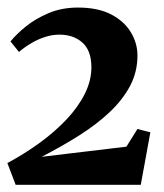

<svg xmlns="http://www.w3.org/2000/svg" viewBox="-21 -924 444 521"><path d="M-1 -481.5Q45.5 -506.5 86.8 -536.5Q128 -566.5 159.8 -600.2Q191.5 -634 209.5 -670.2Q227.5 -706.5 227 -743.5Q226.5 -787 202.5 -808.5Q178.5 -830 140 -830Q121 -830 101.5 -823.8Q82 -817.5 63.8 -806.8Q45.5 -796 30.5 -783L7.5 -811.5Q23 -831 49.2 -852.2Q75.5 -873.5 111.2 -888.5Q147 -903.5 190.5 -903.5Q245 -903.5 280.8 -884.8Q316.5 -866 334.2 -836.2Q352 -806.5 352 -773.5Q352 -728.5 331.8 -690.5Q311.5 -652.5 275.8 -619Q240 -585.5 192.8 -555.8Q145.5 -526 92 -498.5L322 -526L352 -574L387 -565L361 -422.5H21.5Z"/></svg>

Font: Merriweather 96pt ExtraBold
Style: Regular
Weight: 800
Version: Version 2.100